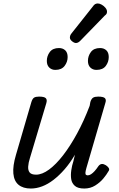

<svg xmlns="http://www.w3.org/2000/svg" viewBox="-20 -1072 685 1107"><path d="M158 15Q113 15 87 -6.5Q61 -28 57 -71.5Q53 -115 72 -179L161 -484Q167 -503 176.5 -509Q186 -515 205 -515Q235 -515 244 -506Q253 -497 247 -477L152 -159Q144 -134 142.5 -112Q141 -90 151 -77.5Q161 -65 188 -65Q223 -65 263 -94.5Q303 -124 344 -177Q385 -230 424.5 -302.5Q464 -375 497 -462L501 -484Q507 -503 517 -509Q527 -515 546 -515Q576 -515 585 -506Q594 -497 587 -477L478 -103Q473 -85 472.5 -76Q472 -67 476 -64Q480 -61 486 -61Q495 -61 505 -67.5Q515 -74 525.5 -85.5Q536 -97 548 -115Q557 -126 567.5 -126.5Q578 -127 591 -119Q604 -110 608 -101.5Q612 -93 605 -84Q595 -66 576 -43Q557 -20 529 -2.5Q501 15 466 15Q429 15 411.5 -0.5Q394 -16 390.5 -39.5Q387 -63 391 -90.5Q395 -118 403 -142L412 -180Q384 -132 352.5 -96Q321 -60 288.5 -35Q256 -10 223 2.5Q190 15 158 15ZM299 -669Q278 -669 264 -682.5Q250 -696 250 -721Q250 -749 267 -772Q284 -795 320 -795Q342 -795 356 -782Q370 -769 370 -743Q370 -715 352.5 -692Q335 -669 299 -669ZM536 -669Q515 -669 501 -682.5Q487 -696 487 -721Q487 -749 504 -772Q521 -795 557 -795Q579 -795 593 -782Q607 -769 607 -743Q607 -715 590 -692Q573 -669 536 -669ZM418 -824Q408 -824 395.5 -834Q383 -844 383 -855Q383 -861 385 -867Q387 -873 392 -879L514 -1033Q522 -1045 529 -1048.5Q536 -1052 544 -1052Q554 -1052 566.5 -1045Q579 -1038 588 -1027Q597 -1016 597 -1005Q597 -997 594 -992Q591 -987 584 -982L445 -839Q431 -824 418 -824Z"/></svg>

Font: Playwrite AU SA
Style: Regular
Weight: 400
Designer: Veronika Burian, José Scaglione
Foundry: TypeTogether
Version: Version 1.002